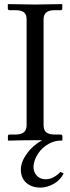

<svg xmlns="http://www.w3.org/2000/svg" viewBox="-20 -666 333 912"><path d="M172.4 225.1Q130.9 225.1 105 202.4Q79.1 179.7 79.1 139.6Q79.1 103.5 107.2 64.2Q135.3 24.9 180.2 0Q164.1 0 147.5 0Q125.5 0 105.7 0.2Q85.9 0.5 61.5 1Q37.1 1.5 19.5 2L17.6 0V-18.6Q17.6 -26.9 25.4 -26.9H51.8Q81.1 -26.9 93.8 -38.1Q106.4 -49.3 106.4 -71.3V-573.7Q106.4 -597.2 93.8 -607.4Q81.1 -617.7 51.8 -617.7H25.4Q17.1 -617.7 17.1 -626V-644.5L19 -646.5L146.5 -644.5L273.9 -646.5L275.9 -644.5V-626Q275.9 -617.7 268.1 -617.7H241.7Q211.9 -617.7 199.5 -606.7Q187 -595.7 187 -573.7V-71.3Q187 -47.9 199.7 -37.4Q212.4 -26.9 241.7 -26.9H268.1Q276.4 -26.9 276.4 -18.6V0L274.4 2Q267.6 2 260.3 2Q234.4 4.4 210.9 17.6Q187.5 30.8 172.1 49.1Q156.7 67.4 147.9 88.1Q139.2 108.9 139.2 127.4Q139.2 151.9 155 168.7Q170.9 185.5 197.3 185.5Q233.4 185.5 267.1 150.4L282.2 158.2Q265.6 190.9 234.1 208Q202.6 225.1 172.4 225.1Z"/></svg>

Font: Libertinage
Style: l
Weight: 400
Designer: OSP
Foundry: OSP
Version: Version 1.0; 2008; OFL relea